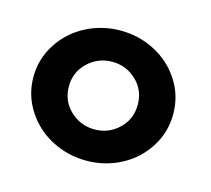

<svg xmlns="http://www.w3.org/2000/svg" viewBox="-61 -735 521 473"><g transform="rotate(15 200.0 -498.0)"><path d="M131.6 -559.3Q105.5 -534.7 105.5 -497.8Q105.5 -460.9 131.6 -436.3Q157.7 -411.6 193.6 -411.6Q229.5 -411.6 255.4 -436.3Q281.2 -460.9 281.2 -497.8Q281.2 -534.7 255.4 -559.3Q229.5 -584 193.6 -584Q157.7 -584 131.6 -559.3ZM193.8 -663.6Q240.7 -663.6 281.2 -642.6Q321.8 -621.6 346.7 -583.3Q371.6 -544.9 371.6 -498Q371.6 -451.2 346.7 -412.6Q321.8 -374 281.2 -353Q240.7 -332 193.8 -332Q147 -332 106.2 -353Q65.4 -374 40.3 -412.6Q15.1 -451.2 15.1 -497.8Q15.1 -544.4 40.3 -583Q65.4 -621.6 106.2 -642.6Q147 -663.6 193.8 -663.6Z"/></g></svg>

Font: Nobile-bold
Style: Bold
Weight: 700
Version: Version 1.000;PS 001.000;hotconv 1.0.38